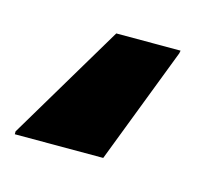

<svg xmlns="http://www.w3.org/2000/svg" viewBox="-141 -76 376 323"><g transform="rotate(15 47.5 86.0)"><path d="M-94 190V185L27 -18H139L138 -13L60 190Z"/></g></svg>

Font: Saira Semi Condensed ExtraBold
Style: Italic
Weight: 800
Width: 4
Italic angle: -12°
Designer: Hector Gatti with collaboration of the Omnibus-Type team
Foundry: Omnibus-Type
Version: Version 1.001; ttfautohint (v1.8)